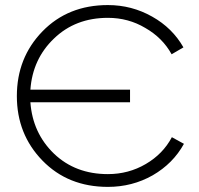

<svg xmlns="http://www.w3.org/2000/svg" viewBox="-20 -731 788 762"><path d="M662.1 -186.5Q673.8 -180.7 710 -160.2Q667 -82 585.9 -35.2Q504.9 10.7 408.2 10.7Q250 10.7 148.4 -93.8Q46.9 -198.2 46.9 -349.6Q46.9 -502 148.4 -606.4Q250 -710.9 408.2 -710.9Q502.9 -710.9 584 -665Q664.1 -620.1 708 -543Q692.4 -534.2 661.1 -515.6Q625 -581.1 556.6 -620.1Q489.3 -660.2 408.2 -660.2Q279.3 -660.2 194.3 -578.1Q109.4 -497.1 100.6 -375Q232.4 -375 496.1 -375Q496.1 -362.3 496.1 -325.2Q397.5 -325.2 100.6 -325.2Q109.4 -203.1 194.3 -121.1Q279.3 -40 408.2 -40Q490.2 -40 558.6 -80.1Q627 -120.1 662.1 -186.5Z"/></svg>

Font: LeFont
Style: ExtraLight
Weight: 200
Designer: Leryon MEDIA
Version: Version 1.0